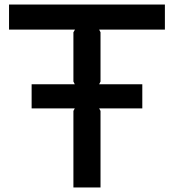

<svg xmlns="http://www.w3.org/2000/svg" viewBox="-20 -830 770 850"><path d="M710 -699H419L425 -687V-469L419 -457H610V-350H419L425 -339V0H305V-339L311 -350H120V-457H311L305 -469V-687L312 -699H20V-810H710Z"/></svg>

Font: Sinkin Sans 500 Medium
Style: 500 Medium
Weight: 500
Designer: Keith Bates
Foundry: K-Type
Version: Sinkin Sans (version 1.0)  by Keith Bates   •   © 2014   www